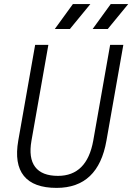

<svg xmlns="http://www.w3.org/2000/svg" viewBox="-20 -914 650 944"><path d="M258.3 9.8Q145 9.8 97.4 -49.1Q49.8 -107.9 69.8 -222.7L152.8 -693.4H217.8L134.8 -222.7Q119.6 -137.2 152.8 -93.3Q186 -49.3 265.1 -49.3Q407.2 -49.3 438.5 -222.7L521.5 -693.4H586.4L503.4 -222.7Q462.9 9.8 258.3 9.8ZM249.5 -771.5 338.4 -894H424.3L323.7 -771.5ZM435.5 -771.5 524.4 -894H610.4L509.8 -771.5Z"/></svg>

Font: Cascadia Code Light
Style: Italic
Weight: 300
Italic angle: -10°
Monospace: yes
Designer: Aaron Bell
Foundry: Saja Typeworks
Version: Version 2404.023; ttfautohint (v1.8.4)